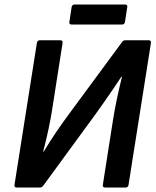

<svg xmlns="http://www.w3.org/2000/svg" viewBox="-20 -834 692 854"><path d="M54.5 0Q42.4 0 44.4 -11.7L144.1 -643.3Q146.1 -655 157.1 -655H248.4Q253.7 -655 256.6 -652Q259.4 -649 258.4 -643.3L212.3 -348.8Q205.9 -307.1 195.4 -257.7Q184.9 -208.3 171.9 -159.6H174.5Q198.6 -200.4 230.5 -247.4Q262.5 -294.4 297.8 -341.6L521.7 -645.3Q524.7 -650.3 528.5 -652.6Q532.4 -655 537.7 -655H640.7Q646.7 -655 649.5 -652Q652.4 -649 651.4 -643.3L551.7 -11.7Q549.7 0 539 0H447.4Q435.4 0 437.4 -11.7L483.5 -306.1Q490.8 -351.4 500.9 -398.3Q510.9 -445.2 522.6 -493H519.9Q503.6 -467.6 482.4 -436.8Q461.3 -406 440.3 -376Q419.4 -346.1 402.7 -323.1L173.5 -9.7Q170.2 -5 166.3 -2.5Q162.4 0 157.1 0ZM298.6 -724.9Q286.6 -724.9 288.6 -736.6L298.6 -802.2Q300.6 -813.9 311.6 -813.9H536.6Q548 -813.9 546 -802.2L535.9 -736.6Q533.9 -724.9 522.2 -724.9Z"/></svg>

Font: Sofia Sans Hairline
Style: Italic
Weight: 1
Italic angle: -9°
Designer: Botio Nikoltchev, Ani Petrova
Foundry: lettersoup
Version: Version 4.102